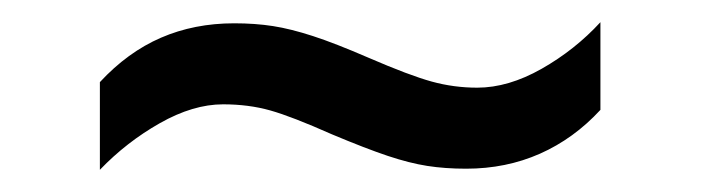

<svg xmlns="http://www.w3.org/2000/svg" viewBox="-20 -409 632 173"><path d="M70 -335Q95 -362 125 -375Q155 -388 191 -388Q210 -388 226 -385.5Q242 -383 262 -376.5Q282 -370 312 -357Q349 -341 369 -335.5Q389 -330 410 -330Q438 -330 468 -347Q498 -364 521 -389V-310Q497 -284 466.5 -270.5Q436 -257 400 -257Q381 -257 365 -259.5Q349 -262 329.5 -268.5Q310 -275 279 -288Q243 -304 223.5 -309.5Q204 -315 181 -315Q154 -315 124 -298Q94 -281 70 -256Z"/></svg>

Font: umalayalam15
Style: Book
Weight: 400
Designer: Jelle Bosma - Monotype Design Team
Foundry: Monotype Imaging Inc.
Version: Version 2.003